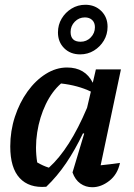

<svg xmlns="http://www.w3.org/2000/svg" viewBox="-20 -778 563 805"><path d="M174 5Q102 11 62.5 -31.5Q23 -74 23 -164Q23 -229 42.5 -288.5Q62 -348 95.5 -394.5Q129 -441 172 -468Q215 -495 261 -495Q337 -495 369 -431L382 -487H487L402 -85Q422 -87 442 -89.5Q462 -92 483 -95Q473 -47 438.5 -20Q404 7 367 7Q339 7 317 -8.5Q295 -24 284 -55L333 -218L328 -219Q295 -150 257.5 -94.5Q220 -39 174 5ZM136 -97Q148 -90 160 -84.5Q172 -79 185 -75Q272 -153 345 -326L361 -394Q307 -420 236 -428Q198 -395 172 -341Q146 -287 136 -223Q126 -159 136 -97ZM316 -550Q275 -550 249 -576Q223 -602 223 -642Q223 -674 238.5 -700Q254 -726 280 -742Q306 -758 338 -758Q378 -758 404.5 -732Q431 -706 431 -666Q431 -634 415.5 -608Q400 -582 374 -566Q348 -550 316 -550ZM318 -603Q343 -603 360.5 -621Q378 -639 378 -664Q378 -683 366.5 -694Q355 -705 336 -705Q311 -705 293.5 -687Q276 -669 276 -644Q276 -603 318 -603Z"/></svg>

Font: Piazzolla SemiBold
Style: Italic
Weight: 600
Italic angle: -11.3°
Designer: Juan Pablo del Peral
Foundry: Huerta Tipografica
Version: Version 1.330